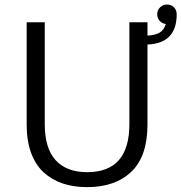

<svg xmlns="http://www.w3.org/2000/svg" viewBox="-20 -796 782 828"><path d="M356 11Q298 11 251.2 -4.5Q204.5 -20 169 -52Q133.5 -84 114.2 -136.5Q95 -189 95 -259V-700H173V-261.5Q173 -156 220.2 -104.8Q267.5 -53.5 356 -53.5Q538 -53.5 538 -261V-700H616V-642.5Q649 -644 668.2 -655.2Q687.5 -666.5 695 -692.5Q679 -694.5 668.5 -706.2Q658 -718 658 -734.5Q658 -752 670.2 -764.2Q682.5 -776.5 700 -776.5Q718.5 -776.5 730.2 -764.5Q742 -752.5 742 -734.5Q742 -609 616 -604V-259Q616 -121.5 546.2 -55.2Q476.5 11 356 11Z"/></svg>

Font: League Mono Light
Style: Regular
Weight: 300
Width: 6
Designer: Tyler Finck
Foundry: The League of Moveable Type / Tyler Finck
Version: Version 2.210